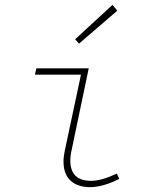

<svg xmlns="http://www.w3.org/2000/svg" viewBox="-20 -760 640 792"><path d="M351 12Q301 12 271.5 -14.5Q242 -41 242 -94Q242 -115 248 -142L314 -452H124L130 -478H346L274 -134Q270 -115 270 -98Q270 -14 356 -14Q399 -14 462 -44L472 -22Q404 12 351 12ZM306 -580 290 -598 444 -740 464 -716Z"/></svg>

Font: TypoPRO Source Code Pro
Style: Italic
Weight: 200
Italic angle: -11°
Monospace: yes
Designer: Paul D. Hunt, Teo Tuominen
Foundry: Adobe Systems Incorporated
Version: Version 1.030;PS 1.0;hotconv 1.0.84;makeotf.lib2.5.63406